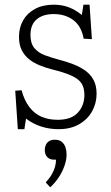

<svg xmlns="http://www.w3.org/2000/svg" viewBox="-20 -537 474 819"><path d="M56 14 45 -150 72 -152Q84 -108 105.5 -80Q127 -52 157 -39Q187 -26 226 -26Q284 -26 312 -56.5Q340 -87 340 -132Q340 -162 328 -181Q316 -200 285.5 -214Q255 -228 202 -241Q175 -248 150 -258Q125 -268 105 -283.5Q85 -299 73 -322.5Q61 -346 61 -380Q61 -419 78.5 -450Q96 -481 129.5 -499Q163 -517 209 -517Q245 -517 274.5 -505.5Q304 -494 329 -473L336 -517H362L372 -370L337 -372Q327 -426 292.5 -451.5Q258 -477 209 -477Q163 -477 136.5 -454.5Q110 -432 110 -388Q110 -352 126.5 -332Q143 -312 171 -301.5Q199 -291 233 -282Q264 -274 292.5 -263Q321 -252 343.5 -236Q366 -220 379 -196Q392 -172 392 -137Q392 -97 373 -62.5Q354 -28 317.5 -7Q281 14 230 14Q190 14 155 2.5Q120 -9 91 -31L84 14ZM194 262 175 241Q191 224 200.5 207.5Q210 191 214.5 175Q219 159 219 144H209Q192 144 181.5 133Q171 122 171 103Q171 91 175.5 81Q180 71 189.5 65Q199 59 214 59Q233 59 244 68.5Q255 78 259.5 92Q264 106 264 122Q264 145 255 170.5Q246 196 230.5 219.5Q215 243 194 262Z"/></svg>

Font: Literata ExtraLight
Style: Regular
Weight: 250
Designer: Latin by Veronika Burian and Jose Scaglione. Greek by Irene Vlachou. Cyrillic by Vera Evstafieva.
Foundry: TypeTogether
Version: Version 3.103;gftools[0.9.29]